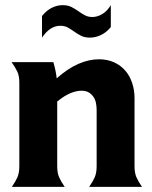

<svg xmlns="http://www.w3.org/2000/svg" viewBox="-20 -725 591 745"><path d="M202 -80Q202 -54 209.5 -37Q217 -20 231 0H26Q40 -20 47.5 -37Q55 -54 55 -80V-404Q55 -431 47 -447.5Q39 -464 25 -484H187Q192 -467 195 -452.5Q198 -438 200 -421Q244 -460 285 -477.5Q326 -495 364 -495Q397 -495 423 -483Q449 -471 466.5 -450.5Q484 -430 493 -402.5Q502 -375 502 -345V-80Q502 -54 509.5 -37Q517 -20 531 0H326Q340 -20 347.5 -37Q355 -54 355 -80V-298Q355 -311 352.5 -324.5Q350 -338 343 -348.5Q336 -359 325 -366Q314 -373 296 -373Q277 -373 253.5 -363.5Q230 -354 202 -331ZM214 -625Q174 -625 143 -579V-663Q161 -685 181.5 -695Q202 -705 223 -705Q243 -705 257 -698Q271 -691 283.5 -682Q296 -673 309 -666Q322 -659 338 -659Q358 -659 377 -670.5Q396 -682 410 -705V-620Q393 -599 371.5 -589Q350 -579 329 -579Q309 -579 295 -586Q281 -593 268.5 -602Q256 -611 243.5 -618Q231 -625 214 -625Z"/></svg>

Font: LT Museum
Style: Bold
Weight: 700
Designer: Daniel Lyons
Foundry: LyonsType
Version: Version 1.010